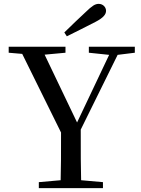

<svg xmlns="http://www.w3.org/2000/svg" viewBox="-20 -974 731 994"><path d="M313 -806 326 -786C375 -810 424 -835 473 -860C516 -882 529 -900 529 -918C529 -937 513 -954 491 -954C472 -954 456 -943 425 -913C389 -880 351 -843 313 -806ZM440 -701 545 -690 379 -340 211 -691 319 -701V-732H25V-701L95 -695L296 -288C296 -168 296 -112 294 -41L181 -31V0H513V-31L400 -41C398 -115 398 -173 398 -303L589 -690L678 -701V-732H440Z"/></svg>

Font: Noto Serif KR Medium
Style: Regular
Weight: 500
Designer: Ryoko NISHIZUKA 西塚涼子 (kana & ideographs); Frank Grießhammer (Latin, Greek & Cyrillic); Wenlong ZHANG 张文龙 (bopomofo); San
Foundry: Adobe
Version: Version 2.001;hotconv 1.1.0;makeotfexe 2.6.0